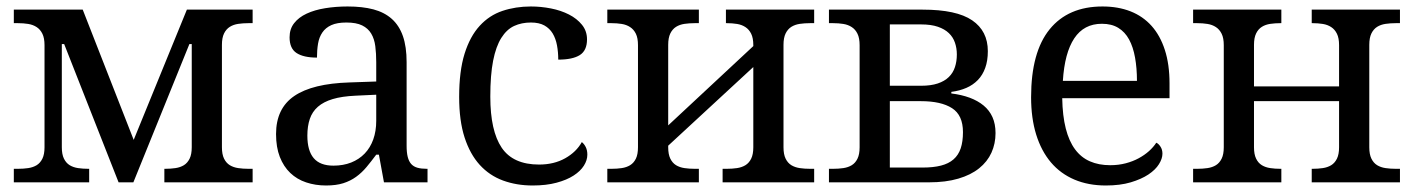

<svg xmlns="http://www.w3.org/2000/svg" viewBox="-20 -566 4389 596"><path d="M764.2 0H490.2V-42H493.2Q509.8 -42 524.7 -44.2Q539.6 -46.4 550.8 -53.2Q562 -60.1 568.6 -73.5Q575.2 -86.9 575.2 -108.9V-429.2H567.9L394 0H348.1L179.2 -429.2H171.9V-108.9Q171.9 -86.9 178.5 -73.5Q185.1 -60.1 196.3 -53.2Q207.5 -46.4 222.4 -44.2Q237.3 -42 253.9 -42H256.8V0H22.9V-42H36.1Q52.7 -42 67.6 -44.2Q82.5 -46.4 93.8 -53.2Q105 -60.1 111.6 -73.5Q118.2 -86.9 118.2 -108.9V-425.8Q118.2 -447.8 111.6 -461.2Q105 -474.6 93.8 -481.9Q82.5 -489.3 67.6 -491.7Q52.7 -494.1 36.1 -494.1H22.9V-536.1H236.8L395 -131.8L560.1 -536.1H764.2V-494.1H751Q734.4 -494.1 719.5 -491.9Q704.6 -489.7 693.4 -482.7Q682.1 -475.6 675.5 -462.2Q668.9 -448.7 668.9 -426.8V-108.9Q668.9 -86.9 675.5 -73.5Q682.1 -60.1 693.4 -53.2Q704.6 -46.4 719.5 -44.2Q734.4 -42 751 -42H764.2Z M934.1 -145Q934.1 -98.1 953.9 -75Q973.6 -51.8 1015.1 -51.8Q1045.4 -51.8 1070.1 -61.5Q1094.7 -71.3 1112.1 -89.4Q1129.4 -107.4 1138.7 -133.3Q1147.9 -159.2 1147.9 -190.9V-272L1084 -269Q1041.5 -267.1 1012.9 -258.5Q984.4 -250 966.8 -234.6Q949.2 -219.2 941.7 -196.8Q934.1 -174.3 934.1 -145ZM1055.2 -496.1Q1026.4 -496.1 1008.5 -488Q990.7 -480 980.7 -465.3Q970.7 -450.7 967.3 -430.7Q963.9 -410.6 963.9 -387.2Q922.4 -387.2 900.6 -401.4Q878.9 -415.5 878.9 -450.2Q878.9 -476.1 893.1 -494.1Q907.2 -512.2 931.9 -523.7Q956.5 -535.2 989.3 -540.5Q1022 -545.9 1059.1 -545.9Q1105 -545.9 1139.2 -536.9Q1173.3 -527.8 1196.3 -507.3Q1219.2 -486.8 1230.7 -453.9Q1242.2 -420.9 1242.2 -373V-113.8Q1242.2 -92.8 1245.6 -79.1Q1249 -65.4 1256.3 -57.1Q1263.7 -48.8 1275.6 -45.4Q1287.6 -42 1304.2 -42H1307.1V0H1171.9L1156.2 -85.9H1147.9Q1132.3 -64.9 1117.7 -47.4Q1103 -29.8 1085.4 -17.1Q1067.9 -4.4 1045.7 2.7Q1023.4 9.8 992.2 9.8Q959 9.8 930.4 0.2Q901.9 -9.3 881.1 -29.1Q860.4 -48.8 848.6 -78.9Q836.9 -108.9 836.9 -149.9Q836.9 -229.5 893.6 -268.1Q950.2 -306.6 1064.9 -310.1L1147.9 -313V-373Q1147.9 -399.9 1145 -422.6Q1142.1 -445.3 1132.3 -461.7Q1122.6 -478 1104.2 -487.1Q1085.9 -496.1 1055.2 -496.1Z M1633.3 9.8Q1583.5 9.8 1541.5 -5.6Q1499.5 -21 1469.2 -54.2Q1439 -87.4 1422.1 -139.4Q1405.3 -191.4 1405.3 -265.1Q1405.3 -345.2 1422.1 -399.2Q1439 -453.1 1469 -485.8Q1499 -518.6 1539.8 -532.2Q1580.6 -545.9 1627.9 -545.9Q1659.2 -545.9 1690.2 -539.8Q1721.2 -533.7 1746.1 -521Q1771 -508.3 1786.6 -489Q1802.2 -469.7 1802.2 -443.8Q1802.2 -409.2 1779.8 -395Q1757.3 -380.9 1712.9 -380.9Q1712.9 -404.3 1709 -425.3Q1705.1 -446.3 1695.6 -462.2Q1686 -478 1669.7 -487.1Q1653.3 -496.1 1627.9 -496.1Q1599.1 -496.1 1575.9 -485.4Q1552.7 -474.6 1536.1 -448.2Q1519.5 -421.9 1510.7 -377.4Q1502 -333 1502 -266.1Q1502 -159.7 1537.4 -107.4Q1572.8 -55.2 1653.3 -55.2Q1699.7 -55.2 1734.4 -74.7Q1769 -94.2 1786.1 -125Q1793.5 -119.1 1798.3 -109.4Q1803.2 -99.6 1803.2 -85.9Q1803.2 -68.8 1792.5 -51.8Q1781.7 -34.7 1760.5 -21Q1739.3 -7.3 1707.5 1.2Q1675.8 9.8 1633.3 9.8Z M2507.3 -536.1V-494.1H2494.1Q2477.5 -494.1 2462.6 -491.9Q2447.8 -489.7 2436.5 -482.7Q2425.3 -475.6 2418.7 -462.2Q2412.1 -448.7 2412.1 -426.8V-108.9Q2412.1 -86.9 2418.7 -73.5Q2425.3 -60.1 2436.5 -53.2Q2447.8 -46.4 2462.6 -44.2Q2477.5 -42 2494.1 -42H2507.3V0H2223.1V-42H2236.3Q2252.9 -42 2267.8 -44.2Q2282.7 -46.4 2293.9 -53.2Q2305.2 -60.1 2311.8 -73.5Q2318.4 -86.9 2318.4 -108.9V-357.9L2054.2 -113.8V-108.9Q2054.2 -86.9 2060.8 -73.5Q2067.4 -60.1 2078.6 -53.2Q2089.8 -46.4 2104.7 -44.2Q2119.6 -42 2136.2 -42H2149.4V0H1865.2V-42H1878.4Q1895 -42 1909.9 -44.2Q1924.8 -46.4 1936 -53.2Q1947.3 -60.1 1953.9 -73.5Q1960.4 -86.9 1960.4 -108.9V-425.8Q1960.4 -447.8 1953.9 -461.2Q1947.3 -474.6 1936 -481.9Q1924.8 -489.3 1909.9 -491.7Q1895 -494.1 1878.4 -494.1H1865.2V-536.1H2149.4V-494.1H2136.2Q2119.6 -494.1 2104.7 -491.9Q2089.8 -489.7 2078.6 -482.7Q2067.4 -475.6 2060.8 -462.2Q2054.2 -448.7 2054.2 -426.8V-176.8L2318.4 -422.9V-425.8Q2318.4 -447.8 2311.8 -461.2Q2305.2 -474.6 2293.9 -481.9Q2282.7 -489.3 2267.8 -491.7Q2252.9 -494.1 2236.3 -494.1H2233.4V-536.1Z M2553.2 -536.1H2844.2Q2949.2 -536.1 2997.8 -502.9Q3046.4 -469.7 3046.4 -407.2Q3046.4 -377.4 3038.3 -355.2Q3030.3 -333 3015.4 -317.6Q3000.5 -302.2 2979.7 -293.2Q2959 -284.2 2933.1 -280.8V-275.9Q2964.8 -272 2990 -262.7Q3015.1 -253.4 3033.2 -238.5Q3051.3 -223.6 3060.8 -202.4Q3070.3 -181.2 3070.3 -152.8Q3070.3 -120.1 3057.6 -92Q3044.9 -64 3019.3 -43.5Q2993.7 -22.9 2954.8 -11.5Q2916 0 2863.3 0H2553.2V-42H2566.4Q2583 -42 2597.9 -44.2Q2612.8 -46.4 2624 -53.2Q2635.3 -60.1 2641.8 -73.5Q2648.4 -86.9 2648.4 -108.9V-425.8Q2648.4 -447.8 2641.8 -461.2Q2635.3 -474.6 2624 -481.9Q2612.8 -489.3 2597.9 -491.7Q2583 -494.1 2566.4 -494.1H2553.2ZM2844.2 -45.9Q2877.4 -45.9 2901.1 -52Q2924.8 -58.1 2939.9 -71.3Q2955.1 -84.5 2962.2 -105.5Q2969.2 -126.5 2969.2 -155.8Q2969.2 -208.5 2935.3 -230.2Q2901.4 -252 2838.4 -252H2742.2V-45.9ZM2742.2 -490.2V-299.8H2839.4Q2869.6 -299.8 2890.9 -306.9Q2912.1 -314 2925.3 -326.9Q2938.5 -339.8 2944.3 -357.7Q2950.2 -375.5 2950.2 -397Q2950.2 -416.5 2944.3 -433.6Q2938.5 -450.7 2925.5 -463.1Q2912.6 -475.6 2891.4 -482.9Q2870.1 -490.2 2839.4 -490.2Z M3400.4 -492.2Q3344.7 -492.2 3314.7 -447Q3284.7 -401.9 3279.3 -314.9H3509.3Q3509.3 -354.5 3503.4 -387.2Q3497.6 -419.9 3484.9 -443.4Q3472.2 -466.8 3451.4 -479.5Q3430.7 -492.2 3400.4 -492.2ZM3412.6 9.8Q3358.4 9.8 3315.2 -8.5Q3272 -26.9 3242.2 -62Q3212.4 -97.2 3196.5 -148.2Q3180.7 -199.2 3180.7 -264.2Q3180.7 -404.3 3238.3 -475.1Q3295.9 -545.9 3402.3 -545.9Q3450.7 -545.9 3489.3 -530.8Q3527.8 -515.6 3554.7 -485.6Q3581.5 -455.6 3595.9 -410.9Q3610.4 -366.2 3610.4 -307.1V-261.2H3277.3Q3278.3 -206.5 3288.3 -167.2Q3298.3 -127.9 3317.1 -102.5Q3335.9 -77.1 3363.3 -65.2Q3390.6 -53.2 3426.3 -53.2Q3452.1 -53.2 3474.4 -59.1Q3496.6 -64.9 3514.6 -74.7Q3532.7 -84.5 3546.6 -96.9Q3560.5 -109.4 3569.3 -123Q3576.2 -120.1 3582.3 -110.8Q3588.4 -101.6 3588.4 -88.9Q3588.4 -73.7 3577.6 -56.4Q3566.9 -39.1 3544.9 -24.4Q3522.9 -9.8 3490 0Q3457 9.8 3412.6 9.8Z M4325.7 -536.1V-494.1H4312.5Q4295.9 -494.1 4281 -491.9Q4266.1 -489.7 4254.9 -482.7Q4243.7 -475.6 4237.1 -462.2Q4230.5 -448.7 4230.5 -426.8V-108.9Q4230.5 -86.9 4237.1 -73.5Q4243.7 -60.1 4254.9 -53.2Q4266.1 -46.4 4281 -44.2Q4295.9 -42 4312.5 -42H4325.7V0H4051.8V-42H4054.7Q4071.3 -42 4086.2 -44.2Q4101.1 -46.4 4112.3 -53.2Q4123.5 -60.1 4130.1 -73.5Q4136.7 -86.9 4136.7 -108.9V-252H3872.6V-108.9Q3872.6 -86.9 3879.2 -73.5Q3885.7 -60.1 3897 -53.2Q3908.2 -46.4 3923.1 -44.2Q3938 -42 3954.6 -42H3957.5V0H3683.6V-42H3696.8Q3713.4 -42 3728.3 -44.2Q3743.2 -46.4 3754.4 -53.2Q3765.6 -60.1 3772.2 -73.5Q3778.8 -86.9 3778.8 -108.9V-425.8Q3778.8 -447.8 3772.2 -461.2Q3765.6 -474.6 3754.4 -481.9Q3743.2 -489.3 3728.3 -491.7Q3713.4 -494.1 3696.8 -494.1H3683.6V-536.1H3957.5V-494.1H3954.6Q3938 -494.1 3923.1 -491.9Q3908.2 -489.7 3897 -482.7Q3885.7 -475.6 3879.2 -462.2Q3872.6 -448.7 3872.6 -426.8V-297.9H4136.7V-425.8Q4136.7 -447.8 4130.1 -461.2Q4123.5 -474.6 4112.3 -481.9Q4101.1 -489.3 4086.2 -491.7Q4071.3 -494.1 4054.7 -494.1H4051.8V-536.1Z"/></svg>

Font: Droid-TTFautohint Serif
Style: Regular
Weight: 400
Foundry: Ascender Corporation
Version: Version 1.00; ttfautohint (v1.00rc1.4-1a1c-dirty) -l 8 -r 50